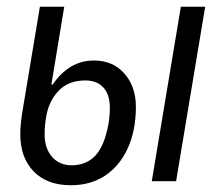

<svg xmlns="http://www.w3.org/2000/svg" viewBox="-20 -536 640 568"><path d="M40 -139Q40 -171 48 -216L98 -516H170L132 -286H136Q159 -320 189.5 -338.5Q220 -357 258 -357Q314 -357 348 -318.5Q382 -280 382 -220Q382 -150 358 -97.5Q334 -45 291 -16.5Q248 12 190 12Q119 12 79.5 -29Q40 -70 40 -139ZM301 -170Q305 -194 305 -216Q305 -256 286 -277Q267 -298 232 -298Q182 -298 152.5 -266.5Q123 -235 116 -187Q112 -163 112 -139Q112 -97 134 -72Q156 -47 192 -47Q235 -47 262 -75.5Q289 -104 301 -170ZM515 -516H587L501 0H429Z"/></svg>

Font: iA Writer Mono V
Style: Regular
Weight: 400
Italic angle: -9.5°
Designer: Mike Abbink, Paul van der Laan, Pieter van Rosmalen
Foundry: Bold Monday
Version: Version 2.000